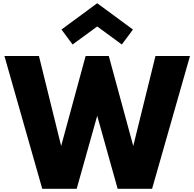

<svg xmlns="http://www.w3.org/2000/svg" viewBox="-20 -1173 1208 1193"><path d="M242.5 0H456.5L584 -453.5L711 0H925L1160.5 -825H946L808 -266L656 -825H512L360 -266L222 -825H7.5ZM431 -896.5 584 -1008.5 737 -896.5 806 -989.5 584 -1153 362 -989.5Z"/></svg>

Font: Spartan ExtraBold
Style: Regular
Weight: 800
Designer: Matt Bailey, Mirko Velimirovic
Foundry: Matt Bailey
Version: Version 1.003; ttfautohint (v1.8.3)